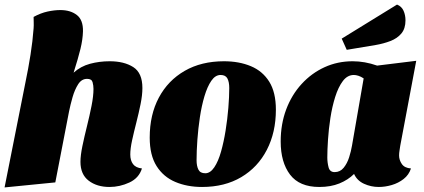

<svg xmlns="http://www.w3.org/2000/svg" viewBox="-31 -798 1855 840"><path d="M448 20Q393 20 357 -7.5Q321 -35 321 -90Q321 -118 329.5 -159Q338 -200 349.5 -246Q361 -292 369.5 -335Q378 -378 378 -409Q378 -424 374 -438.5Q370 -453 350 -453Q326 -453 311 -429.5Q296 -406 286.5 -373Q277 -340 271 -310L211 0L-11 22L80 -436Q93 -498 102.5 -558.5Q112 -619 116 -674Q117 -687 116.5 -699.5Q116 -712 116 -724Q147 -741 177 -747.5Q207 -754 233 -754Q277 -754 305 -732.5Q333 -711 332 -661Q331 -625 321 -584Q311 -543 291 -480Q322 -508 363 -519Q404 -530 449 -530Q512 -530 552 -504.5Q592 -479 592 -413Q592 -382 584 -342.5Q576 -303 565.5 -262Q555 -221 547 -184.5Q539 -148 539 -122Q539 -96 551 -80Q563 -64 590 -61Q577 -19 535 0.5Q493 20 448 20Z M853 20Q788 20 736 -2Q684 -24 654 -71.5Q624 -119 624 -196Q624 -296 664 -371Q704 -446 777 -488Q850 -530 949 -530Q1015 -530 1066.5 -508.5Q1118 -487 1147 -440.5Q1176 -394 1176 -318Q1176 -219 1136.5 -142.5Q1097 -66 1024.5 -23Q952 20 853 20ZM867 -40Q889 -40 906.5 -66Q924 -92 936 -134.5Q948 -177 956 -227Q964 -277 968 -326Q972 -375 972 -413Q972 -439 964 -454.5Q956 -470 934 -470Q911 -470 893.5 -444.5Q876 -419 863.5 -377Q851 -335 843.5 -285Q836 -235 832.5 -186Q829 -137 829 -97Q829 -72 837 -56Q845 -40 867 -40Z M1366 20Q1279 20 1238 -34Q1197 -88 1197 -179Q1197 -255 1221 -319Q1245 -383 1288.5 -430.5Q1332 -478 1389 -504Q1446 -530 1512 -530Q1565 -530 1619 -511L1790 -532L1720 -160Q1719 -152 1717 -140Q1715 -128 1715 -118Q1715 -98 1727 -80.5Q1739 -63 1767 -61Q1758 -33 1735 -15Q1712 3 1683 11.5Q1654 20 1626 20Q1592 20 1561.5 6Q1531 -8 1518 -37Q1492 -11 1454 4.5Q1416 20 1366 20ZM1433 -45Q1457 -45 1472.5 -64Q1488 -83 1496.5 -110Q1505 -137 1509 -161L1560 -455Q1548 -463 1537 -466.5Q1526 -470 1517 -470Q1489 -470 1469 -443.5Q1449 -417 1435.5 -374Q1422 -331 1414.5 -282Q1407 -233 1404 -187Q1401 -141 1401 -109Q1401 -87 1406.5 -66Q1412 -45 1433 -45ZM1486 -580 1464 -629 1706 -778Q1726 -770 1734.5 -751Q1743 -732 1743 -709Q1743 -673 1725 -651.5Q1707 -630 1677 -618.5Q1647 -607 1612 -601Z"/></svg>

Font: Sansita Swashed Black
Style: Regular
Weight: 900
Designer: Pablo Cosgaya
Foundry: Omnibus-Type
Version: Version 1.003; ttfautohint (v1.8.3)